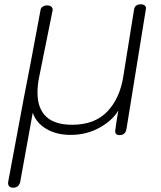

<svg xmlns="http://www.w3.org/2000/svg" viewBox="-20 -625 745 891"><path d="M657 -583 567 -27Q562 2 535 2Q512 2 515 -21Q519 -53 529 -112Q501 -65 441 -32Q381 1 308 1Q241 1 194 -27.5Q147 -56 132 -102L74 218Q68 246 41 246Q27 246 21.5 238Q16 230 18 219L89 -162L122 -332Q156 -512 168 -578Q169 -588 178 -594Q187 -600 199 -600Q211 -600 218.5 -593.5Q226 -587 224 -576L161 -264Q154 -229 154 -195Q154 -122 194 -84Q234 -46 315 -46Q419 -46 477.5 -107Q536 -168 552 -269L602 -580Q606 -605 633 -605Q646 -605 652.5 -599Q659 -593 657 -583Z"/></svg>

Font: Mali Light
Style: Italic
Weight: 300
Italic angle: -10°
Version: Version 1.000; ttfautohint (v1.6)